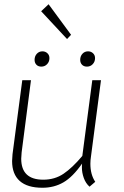

<svg xmlns="http://www.w3.org/2000/svg" viewBox="-20 -878 585 905"><path d="M37 -119Q37 -129 39 -151L85 -500H126L82 -160Q80 -138 80 -130Q80 -31 184 -31Q238 -31 279.5 -59Q321 -87 368 -143L415 -500H456L409 -142Q406 -123 406 -106Q406 -55 429 -21L402 2Q384 -14 375 -39Q366 -64 366 -89Q366 -102 367 -107Q323 -44 279 -18.5Q235 7 180 7Q109 7 73 -25Q37 -57 37 -119ZM143 -596Q143 -613 153.5 -624.5Q164 -636 180 -636Q194 -636 203.5 -627Q213 -618 213 -604Q213 -587 202 -575.5Q191 -564 175 -564Q160 -564 151.5 -573Q143 -582 143 -596ZM358 -596Q358 -613 368.5 -624.5Q379 -636 395 -636Q409 -636 418.5 -627Q428 -618 428 -604Q428 -587 417 -575.5Q406 -564 390 -564Q375 -564 366.5 -573Q358 -582 358 -596ZM174 -825 209 -858 315 -714 296 -694Z"/></svg>

Font: Bellota Text Light
Style: Italic
Weight: 300
Italic angle: -7.5°
Designer: Kemie Guaida
Foundry: Kemie Guaida
Version: Version 4.001